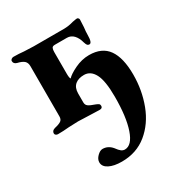

<svg xmlns="http://www.w3.org/2000/svg" viewBox="-168 -539 848 916"><g transform="rotate(-30 256.5 -80.5)"><path d="M141 218Q141 201 156.5 185.5Q172 170 186 170Q216 170 237 195Q250 213 259 219.5Q268 226 278 226Q317 226 339.5 160.5Q362 95 362 -16Q362 -104 342 -142Q322 -180 286 -180Q255 -180 237 -165Q218 -149 218 -117V-68Q218 -54 228 -46.5Q238 -39 265 -30Q275 -26 279.5 -22.5Q284 -19 284 -11Q284 2 268 2Q249 2 207 0Q167 -2 151 -2Q134 -2 98 0Q68 3 38 3Q32 3 27 -0.5Q22 -4 22 -10Q22 -25 40 -30Q66 -36 76 -43.5Q86 -51 86 -67V-344Q86 -363 75 -373Q64 -383 38 -389Q21 -394 21 -409Q21 -415 26.5 -419Q32 -423 38 -423Q67 -423 95 -420Q131 -418 147 -418H312Q340 -418 366 -426Q386 -430 392 -430Q395 -430 398.5 -426.5Q402 -423 402 -418Q402 -407 400 -377Q397 -355 397 -336Q397 -293 382 -293Q375 -293 371 -297.5Q367 -302 363 -315Q356 -342 341 -358Q326 -374 304 -374H238Q225 -374 221.5 -366.5Q218 -359 218 -345V-226Q218 -202 223 -197Q237 -213 275.5 -231.5Q314 -250 354 -250Q425 -250 458 -203Q491 -156 491 -64Q491 22 462 98.5Q433 175 375.5 222Q318 269 237 269Q194 269 167.5 255.5Q141 242 141 218Z"/></g></svg>

Font: EB Garamond
Style: Bold
Weight: 700
Designer: Georg Duffner and Octavio Pardo
Foundry: Georg Duffner
Version: Version 1.000; ttfautohint (v1.6)